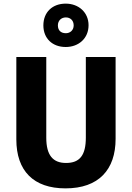

<svg xmlns="http://www.w3.org/2000/svg" viewBox="-20 -1028 726 1058"><path d="M342 -769C414 -769 468 -817 468 -889C468 -960 413 -1008 342 -1008C269 -1008 219 -961 219 -888C219 -816 269 -769 342 -769ZM343 -845C314 -845 299 -862 299 -888C299 -915 318 -932 343 -932C368 -932 386 -915 386 -888C386 -862 367 -845 343 -845ZM617 -263V-714H453V-270C453 -173 420 -130 344 -130C272 -130 235 -172 235 -269V-714H70V-260C70 -86 165 10 341 10C524 10 617 -93 617 -263Z"/></svg>

Font: Noto Sans Lao Looped SemiCondensed ExtraBold
Style: Regular
Weight: 800
Width: 4
Designer: Mark Frömberg, Ben Mitchell
Foundry: The Fontpad Ltd
Version: Version 1.002